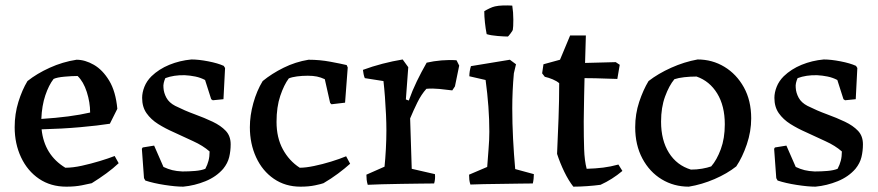

<svg xmlns="http://www.w3.org/2000/svg" viewBox="-20 -688 3293 720"><path d="M229 12Q170 12 126.5 -17.5Q83 -47 59 -98Q35 -149 35 -211Q35 -261 49 -306Q63 -351 83 -384Q118 -412 166.5 -434Q215 -456 267 -464Q299 -464 332 -445Q365 -426 389.5 -385.5Q414 -345 420 -280L392 -224Q348 -217 280.5 -211Q213 -205 136 -203Q146 -107 225 -59Q253 -59 287 -66.5Q321 -74 354 -84Q387 -94 410 -103L425 -76Q405 -57 379 -38Q353 -19 324 -1Q312 2 286.5 7Q261 12 229 12ZM135 -242Q245 -249 318 -266Q318 -304 305.5 -343Q293 -382 271 -403Q250 -403 222 -400.5Q194 -398 181 -392Q163 -369 150 -330.5Q137 -292 135 -242Z M667 12Q639 12 597 5.5Q555 -1 525 -11L520 -20L512 -130L515 -135L558 -142L593 -62Q610 -54 626 -50Q642 -46 664 -45Q689 -45 712 -47Q735 -49 750 -55Q758 -70 762 -85.5Q766 -101 766 -120Q741 -142 704.5 -158.5Q668 -175 632 -192Q600 -206 573 -223Q546 -240 529.5 -263.5Q513 -287 513 -321Q513 -341 521.5 -362.5Q530 -384 548 -402Q576 -429 615 -445Q654 -461 698 -465Q725 -465 761 -458Q797 -451 819 -441L824 -433L818 -316L778 -312L772 -316L749 -388Q732 -397 712.5 -401Q693 -405 673 -406Q632 -407 600 -395Q596 -386 594 -377Q592 -368 593 -359Q594 -340 604 -321.5Q614 -303 637 -291Q673 -273 710 -259.5Q747 -246 777.5 -231.5Q808 -217 826.5 -197.5Q845 -178 845 -147Q845 -122 839.5 -99Q834 -76 817 -55Q791 -25 750.5 -8.5Q710 8 667 12Z M1107 12Q1050 12 1007 -17.5Q964 -47 940.5 -98Q917 -149 917 -211Q917 -255 930 -301.5Q943 -348 965 -384Q999 -412 1043.5 -434Q1088 -456 1137 -464Q1179 -464 1219 -456.5Q1259 -449 1280 -444L1284 -435L1274 -303L1223 -297L1218 -302L1198 -391Q1183 -398 1168.5 -401Q1154 -404 1134 -404Q1113 -404 1094 -401.5Q1075 -399 1063 -394Q1045 -370 1031 -328.5Q1017 -287 1017 -231Q1017 -172 1040.5 -128.5Q1064 -85 1104 -59Q1126 -59 1157.5 -65.5Q1189 -72 1221.5 -82Q1254 -92 1278 -102L1293 -74Q1273 -56 1247.5 -37Q1222 -18 1193 -1Q1185 2 1161.5 7Q1138 12 1107 12Z M1359 5Q1356 -5 1355 -14Q1354 -23 1354 -33L1422 -63Q1425 -92 1427 -129Q1429 -166 1429 -199Q1429 -225 1427.5 -258.5Q1426 -292 1423.5 -325Q1421 -358 1418 -384L1348 -395Q1345 -402 1343.5 -410Q1342 -418 1341 -426Q1376 -439 1414.5 -449Q1453 -459 1490 -465L1511 -436L1502 -315L1513 -311Q1526 -348 1543 -383Q1560 -418 1580 -453Q1606 -459 1635.5 -461.5Q1665 -464 1692 -462L1702 -442L1686 -364L1676 -349Q1653 -352 1627.5 -354.5Q1602 -357 1579 -355Q1560 -334 1545 -303.5Q1530 -273 1518 -244L1524 -55L1611 -35Q1613 -17 1608 0Q1591 0 1557.5 0.5Q1524 1 1485.5 1.5Q1447 2 1412.5 3Q1378 4 1359 5Z M1744 4Q1741 -5 1740 -14Q1739 -23 1739 -33L1807 -62Q1809 -92 1812 -128Q1815 -164 1815 -194Q1815 -240 1811.5 -288Q1808 -336 1801 -388L1740 -402Q1740 -420 1746 -440L1892 -464L1915 -447L1907 -413Q1904 -380 1902.5 -347.5Q1901 -315 1901 -282Q1901 -226 1904 -167.5Q1907 -109 1912 -54L1982 -35Q1982 -27 1981 -17.5Q1980 -8 1978 0Q1962 0 1930.5 0.5Q1899 1 1863 1.5Q1827 2 1794.5 2.5Q1762 3 1744 4ZM1805 -560Q1801 -580 1798.5 -603.5Q1796 -627 1796 -646Q1804 -651 1815.5 -656.5Q1827 -662 1836 -664Q1849 -667 1866.5 -667.5Q1884 -668 1901 -667Q1905 -642 1905 -614Q1905 -586 1903 -576Q1903 -574 1894.5 -562.5Q1886 -551 1884 -551Q1872 -551 1846.5 -553Q1821 -555 1805 -560Z M2130 12Q2112 -11 2096 -44Q2080 -77 2069 -111Q2072 -178 2074.5 -244Q2077 -310 2077 -376Q2068 -384 2052.5 -390.5Q2037 -397 2023 -400L2013 -413L2018 -447L2080 -464L2118 -555H2177L2174 -452L2289 -455L2304 -445L2295 -392Q2285 -392 2261.5 -393Q2238 -394 2213 -394.5Q2188 -395 2172 -395Q2171 -363 2170.5 -328.5Q2170 -294 2169.5 -267Q2169 -240 2169 -232Q2169 -173 2170.5 -129Q2172 -85 2180 -55Q2214 -56 2242 -59.5Q2270 -63 2299 -71L2314 -47Q2276 -15 2232 5Q2210 8 2182 10Q2154 12 2130 12Z M2563 12Q2507 12 2461.5 -15.5Q2416 -43 2389 -93.5Q2362 -144 2362 -211Q2362 -261 2377 -306Q2392 -351 2412 -384Q2448 -412 2497 -434Q2546 -456 2596 -465Q2651 -465 2696.5 -437.5Q2742 -410 2769.5 -360.5Q2797 -311 2797 -244Q2797 -195 2780.5 -146.5Q2764 -98 2741 -64Q2707 -37 2659.5 -16.5Q2612 4 2563 12ZM2571 -52Q2593 -52 2613 -55.5Q2633 -59 2647 -64Q2668 -88 2683 -128.5Q2698 -169 2698 -222Q2698 -291 2669.5 -337.5Q2641 -384 2592 -401Q2568 -401 2546 -398.5Q2524 -396 2509 -391Q2489 -367 2474 -326Q2459 -285 2459 -232Q2459 -162 2488.5 -115Q2518 -68 2571 -52Z M3038 12Q3010 12 2968 5.5Q2926 -1 2896 -11L2891 -20L2883 -130L2886 -135L2929 -142L2964 -62Q2981 -54 2997 -50Q3013 -46 3035 -45Q3060 -45 3083 -47Q3106 -49 3121 -55Q3129 -70 3133 -85.5Q3137 -101 3137 -120Q3112 -142 3075.5 -158.5Q3039 -175 3003 -192Q2971 -206 2944 -223Q2917 -240 2900.5 -263.5Q2884 -287 2884 -321Q2884 -341 2892.5 -362.5Q2901 -384 2919 -402Q2947 -429 2986 -445Q3025 -461 3069 -465Q3096 -465 3132 -458Q3168 -451 3190 -441L3195 -433L3189 -316L3149 -312L3143 -316L3120 -388Q3103 -397 3083.5 -401Q3064 -405 3044 -406Q3003 -407 2971 -395Q2967 -386 2965 -377Q2963 -368 2964 -359Q2965 -340 2975 -321.5Q2985 -303 3008 -291Q3044 -273 3081 -259.5Q3118 -246 3148.5 -231.5Q3179 -217 3197.5 -197.5Q3216 -178 3216 -147Q3216 -122 3210.5 -99Q3205 -76 3188 -55Q3162 -25 3121.5 -8.5Q3081 8 3038 12Z"/></svg>

Font: Labrada Medium
Style: Regular
Weight: 500
Designer: Mercedes Jáuregui
Foundry: Omnibus-Type Team
Version: Version 1.000; ttfautohint (v1.8.4.7-5d5b)